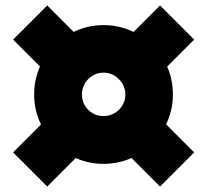

<svg xmlns="http://www.w3.org/2000/svg" viewBox="-20 -669 740 703"><path d="M135 -417 28 -524 153 -649 260 -542ZM584 -417 459 -542 566 -649 691 -524ZM566 14 459 -93 584 -218 691 -111ZM153 14 28 -111 135 -218 260 -93ZM359 -69Q307 -69 260.5 -89Q214 -109 179.5 -143.5Q145 -178 125 -224.5Q105 -271 105 -323Q105 -376 125 -422Q145 -468 179.5 -502.5Q214 -537 260.5 -557Q307 -577 359 -577Q412 -577 458 -557Q504 -537 539 -502.5Q574 -468 593.5 -422Q613 -376 613 -323Q613 -271 593 -224.5Q573 -178 538.5 -143.5Q504 -109 458 -89Q412 -69 359 -69ZM359 -244Q381 -244 399 -254.5Q417 -265 428 -283Q439 -301 439 -323Q439 -345 428 -363Q417 -381 399 -392Q381 -403 359 -403Q337 -403 319 -392Q301 -381 290.5 -363Q280 -345 280 -323Q280 -301 290.5 -283Q301 -265 319 -254.5Q337 -244 359 -244Z"/></svg>

Font: Montserrat Thin Black
Style: Italic
Weight: 900
Italic angle: -11.3°
Version: Version 9.000